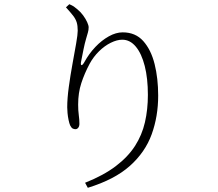

<svg xmlns="http://www.w3.org/2000/svg" viewBox="-20 -824 1040 914"><path d="M385 46Q473 11 531 -33Q589 -77 622.5 -129Q656 -181 670 -242Q684 -303 684 -372Q684 -451 669 -510Q654 -569 626.5 -602Q599 -635 562 -635Q537 -635 507.5 -620.5Q478 -606 451.5 -580Q425 -554 407 -521Q382 -474 367 -428Q352 -382 352 -326Q352 -298 355 -276.5Q358 -255 358 -235Q358 -223 352.5 -216Q347 -209 339 -209Q333 -209 326.5 -212Q320 -215 314 -227Q310 -236 306.5 -252.5Q303 -269 301.5 -286Q300 -303 300 -313Q300 -355 307.5 -410Q315 -465 325 -519.5Q335 -574 342.5 -617Q350 -660 350 -678Q350 -702 345 -718Q340 -734 327.5 -750Q315 -766 294 -789L310 -804Q324 -798 331.5 -793Q339 -788 348 -780Q364 -767 376 -750.5Q388 -734 395 -718.5Q402 -703 402 -694Q402 -681 398.5 -669.5Q395 -658 390 -640Q383 -616 378 -591Q373 -566 366 -531Q363 -515 368 -514Q373 -513 382 -529Q404 -569 434 -600.5Q464 -632 498 -651Q532 -670 564 -670Q625 -670 662 -628.5Q699 -587 716 -519Q733 -451 733 -369Q733 -270 702 -184.5Q671 -99 598 -34Q525 31 398 70Z"/></svg>

Font: Noto Serif JP ExtraLight
Style: Regular
Weight: 200
Designer: Ryoko NISHIZUKA  (kana & ideographs); Frank Grießhammer (Latin, Greek & Cyrillic); Wenlong ZHANG  (bopomofo); Sandoll Co
Foundry: Adobe
Version: Version 2.002-H1;hotconv 1.1.0;makeotfexe 2.6.0